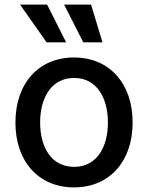

<svg xmlns="http://www.w3.org/2000/svg" viewBox="-20 -802 642 833"><path d="M301.1 11C454.9 11 555.4 -101.6 555.4 -270.2C555.4 -440 454.9 -552.6 301.1 -552.6C147.4 -552.6 46.9 -440 46.9 -270.2C46.9 -101.6 147.4 11 301.1 11ZM67.1 -782 182.2 -618.3H267L184.3 -782ZM154.1 -270.6C154.1 -375 201 -463.8 301.5 -463.8C401.3 -463.8 448.2 -375 448.2 -270.6C448.2 -165.8 401.3 -78.1 301.5 -78.1C201 -78.1 154.1 -165.8 154.1 -270.6ZM258.2 -782 341.3 -618.3H424.7L375 -782Z"/></svg>

Font: Margiela Sans Medium
Style: Regular
Weight: 500
Designer: Stefan Endress, Andreas Faust
Version: Version 1.100;FEAKit 1.0